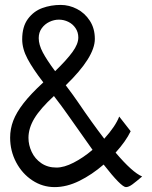

<svg xmlns="http://www.w3.org/2000/svg" viewBox="-20 -745 615 777"><path d="M447.8 -127.4Q515.6 -47.4 555.2 -30.8Q531.7 -10.7 516.4 0.7Q501 12.2 489.7 12.2Q470.7 12.2 399.4 -79.1Q352.1 -38.1 301 -12.9Q250 12.2 201.2 12.2Q152.3 12.2 111.1 -14.9Q69.8 -42 45.4 -88.1Q21 -134.3 21 -188Q21 -223.6 33.7 -256.8Q46.4 -290 75.2 -327.1Q104 -364.3 153.8 -410.2L155.3 -411.6Q113.3 -465.8 91.6 -506.6Q69.8 -547.4 69.8 -585.9Q69.8 -637.2 93 -668.5Q116.2 -699.7 151.1 -712.4Q186 -725.1 225.6 -725.1Q259.8 -725.1 291.5 -708.7Q323.2 -692.4 343.5 -661.1Q363.8 -629.9 363.8 -587.4Q363.8 -513.7 246.1 -399.9Q275.4 -361.3 295.4 -332Q353 -247.1 401.9 -183.6Q447.8 -234.4 462.4 -273.4L508.8 -213.9Q489.3 -173.3 447.8 -127.4ZM208.5 -66.9Q239.3 -66.9 277.8 -86.7Q316.4 -106.4 354.5 -138.7L252.4 -283.2Q232.4 -312 198.2 -356.4Q143.1 -305.7 119.1 -265.9Q95.2 -226.1 95.2 -187Q95.2 -158.2 108.2 -130.4Q121.1 -102.5 147 -84.7Q172.9 -66.9 208.5 -66.9ZM203.1 -457Q250 -502.4 273.4 -534.7Q296.9 -566.9 296.9 -593.3Q296.9 -614.7 285.6 -631.3Q274.4 -647.9 256.3 -656.7Q238.3 -665.5 218.3 -665.5Q198.7 -665.5 179.9 -656.5Q161.1 -647.5 148.9 -630.6Q136.7 -613.8 136.7 -590.8Q136.7 -564 153.3 -532.7Q169.9 -501.5 203.1 -457Z"/></svg>

Font: Lesson One Light
Style: Regular
Weight: 300
Designer: But Ko, Victor Gaultney, Annie Olsen, Julie Remington, Don Collingsworth, Eric Hays, Becca Hirsbrunner
Version: Version 1.100